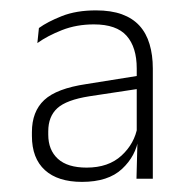

<svg xmlns="http://www.w3.org/2000/svg" viewBox="-20 -666 372 370"><path d="M243 -321.5 245 -398.5 243.5 -401V-506V-534Q243.5 -575 224 -597Q204.5 -619 161 -619Q127.5 -619 99.5 -608Q71.5 -597 52 -583L55 -612Q71.5 -624 99.2 -635Q127 -646 165 -646Q194 -646 214.8 -638.5Q235.5 -631 248.8 -616.5Q262 -602 268.2 -581Q274.5 -560 274.5 -534V-321.5ZM138 -315.5Q91.5 -315.5 66.5 -338.2Q41.5 -361 41.5 -404V-411.5Q41.5 -451 65.2 -473.2Q89 -495.5 146.5 -504L249.5 -520.5L251.5 -495.5L152.5 -480.5Q108 -473.5 90.5 -457.5Q73 -441.5 73 -413V-406.5Q73 -377 91.5 -360Q110 -343 147 -343Q189 -343 214.2 -366.2Q239.5 -389.5 245 -422L253.5 -400H247Q242 -365.5 215.2 -340.5Q188.5 -315.5 138 -315.5Z"/></svg>

Font: Anek Gujarati ExtraLight
Style: Regular
Weight: 250
Version: Version 1.003